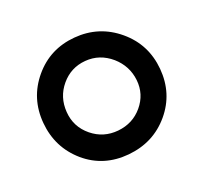

<svg xmlns="http://www.w3.org/2000/svg" viewBox="-71 -703 523 494"><g transform="rotate(20 190.5 -455.5)"><path d="M190.9 -289.1Q122.6 -290 73.2 -339.4Q23.9 -388.7 23.9 -457Q23.9 -524.4 73 -573.2Q122.1 -622.1 190.9 -622.1Q258.8 -622.1 307.9 -573Q356.9 -523.9 356.9 -457Q356.9 -389.2 307.4 -338.9Q257.8 -288.6 190.9 -289.1ZM190.9 -356.9Q231.9 -357.4 261 -387.2Q290 -417 290 -457Q290 -497.6 261 -525.4Q231.9 -553.2 190.9 -554.2Q148.4 -554.7 119.6 -526.1Q90.8 -497.6 90.8 -457Q90.8 -416.5 119.9 -386.5Q148.9 -356.4 190.9 -356.9Z"/></g></svg>

Font: Halibut Exp
Style: Regular
Weight: 400
Width: 7
Designer: Matteo Maggi
Foundry: Collletttivo
Version: Version 3.080 | FøM Fix